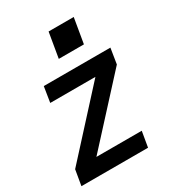

<svg xmlns="http://www.w3.org/2000/svg" viewBox="-179 -844 858 946"><g transform="rotate(-30 250.0 -370.5)"><path d="M4 0 19 -88 333 -432H76L90 -520H469L455 -432L140 -88H398L383 0ZM221 -599 245 -741H388L364 -599Z"/></g></svg>

Font: Iosevka SS04 Semibold
Style: Italic
Weight: 600
Italic angle: -9°
Monospace: yes
Designer: Belleve Invis
Foundry: Belleve Invis
Version: Version 19.0.0; ttfautohint (v1.8.4)